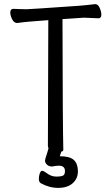

<svg xmlns="http://www.w3.org/2000/svg" viewBox="-20 -728 540 934"><path d="M263 186Q219 186 178 163Q169 157 169 142Q169 128 173.5 115.5Q178 103 185 103Q192 103 204 112Q228 131 253 131Q278 131 287 126Q296 121 296 104Q296 78 266 78Q254 78 234 82Q217 82 208 72.5Q199 63 199 55Q199 47 204.5 31.5Q210 16 216 -7Q213 -13 213 -18Q214 -107 215 -630Q99 -622 64 -616Q48 -616 39 -634.5Q30 -653 30 -667Q30 -685 45 -685Q52 -685 70.5 -684Q89 -683 109 -683Q123 -683 365 -700Q404 -703 443 -708Q457 -708 465 -689.5Q473 -671 473 -657Q473 -639 459 -639Q402 -642 388 -642L284 -635Q285 -106 288 0Q288 8 278 10L271 32Q320 32 339.5 50.5Q359 69 359 105Q359 141 333.5 163.5Q308 186 263 186Z"/></svg>

Font: Moon Stars Kai HW
Style: Regular
Weight: 400
Designer: GuiWonder
Version: Version 1.101